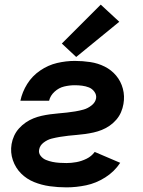

<svg xmlns="http://www.w3.org/2000/svg" viewBox="-20 -801 616 829"><path d="M267 8Q309 8 352 -1Q395 -10 434.5 -35Q474 -60 499 -98L389 -145Q375 -126 353.5 -115.5Q332 -105 310 -101Q288 -97 267 -97Q252 -97 236.5 -98Q221 -99 206.5 -102Q192 -105 178.5 -110.5Q165 -116 155.5 -128Q146 -140 149 -155Q152 -173 168.5 -185.5Q185 -198 203 -202.5Q221 -207 239 -210Q257 -213 275.5 -215Q294 -217 312 -218.5Q330 -220 348 -222.5Q366 -225 384 -229Q402 -233 419.5 -240Q437 -247 453 -258Q469 -269 482 -284Q495 -299 502.5 -316.5Q510 -334 513 -352Q519 -386 510.5 -418Q502 -450 481.5 -474.5Q461 -499 432 -513.5Q403 -528 370 -533Q337 -538 303 -538Q265 -538 226.5 -529Q188 -520 153.5 -496.5Q119 -473 97.5 -438.5Q76 -404 68 -366H192Q197 -388 215.5 -405Q234 -422 257 -427.5Q280 -433 303 -433Q319 -433 334.5 -431Q350 -429 364 -423.5Q378 -418 387.5 -405Q397 -392 395 -377Q392 -359 375.5 -346Q359 -333 341 -328Q323 -323 305 -320Q287 -317 269 -315Q251 -313 233 -311.5Q215 -310 196.5 -307.5Q178 -305 160 -301Q142 -297 124.5 -290Q107 -283 91 -272Q75 -261 62 -246.5Q49 -232 41 -214.5Q33 -197 30 -179Q24 -143 35.5 -109.5Q47 -76 71 -52Q95 -28 127 -15Q159 -2 194.5 3Q230 8 267 8ZM309 -555 495 -707 415 -781 247 -613Z"/></svg>

Font: Iosevka Sparkle
Style: Bold Italic
Weight: 700
Italic angle: -9°
Designer: Belleve Invis
Foundry: Belleve Invis
Version: Version 4.5.0; ttfautohint (v1.8.3)